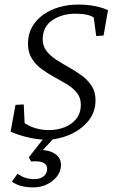

<svg xmlns="http://www.w3.org/2000/svg" viewBox="-20 -603 495 841"><path d="M183.6 8.8Q144.5 8.8 101.6 -1.5Q58.6 -11.7 26.4 -26.4L47.9 -143.6L84 -145.5L87.9 -63.5Q110.4 -48.8 137.2 -41Q164.1 -33.2 194.3 -33.2Q230.5 -33.2 262.2 -45.4Q293.9 -57.6 314 -82.5Q334 -107.4 334 -144.5Q334 -174.8 317.4 -195.8Q300.8 -216.8 274.4 -232.9Q248 -249 218.3 -265.1Q188.5 -281.2 162.1 -300.8Q135.7 -320.3 119.1 -347.2Q102.5 -374 102.5 -412.1Q102.5 -453.1 120.6 -484.9Q138.7 -516.6 169.4 -538.6Q200.2 -560.5 239.7 -571.8Q279.3 -583 322.3 -583Q349.6 -583 372.6 -580.1Q395.5 -577.1 415.5 -571.8Q435.5 -566.4 453.1 -558.6L433.6 -447.3L401.4 -445.3L390.6 -526.4Q366.2 -543 310.5 -543Q252 -543 209.5 -514.6Q167 -486.3 167 -430.7Q167 -401.4 183.6 -379.9Q200.2 -358.4 226.6 -341.3Q252.9 -324.2 282.7 -307.6Q312.5 -291 338.9 -271.5Q365.2 -252 381.8 -226.1Q398.4 -200.2 398.4 -164.1Q398.4 -110.4 365.7 -71.8Q333 -33.2 283.7 -12.2Q234.4 8.8 183.6 8.8ZM126 217.8Q65.4 217.8 32.2 192.4L56.6 158.2Q73.2 169.9 91.3 175.8Q109.4 181.6 130.9 181.6Q156.2 181.6 171.4 168.9Q186.5 156.2 186.5 136.7Q186.5 120.1 173.3 111.8Q160.2 103.5 134.8 103.5Q121.1 103.5 116.2 104.5L106.4 85.9L183.6 -12.7H229.5L139.6 85L152.3 53.7Q196.3 53.7 221.7 71.3Q247.1 88.9 247.1 120.1Q247.1 146.5 230.5 168.5Q213.9 190.4 186.5 204.1Q159.2 217.8 126 217.8Z"/></svg>

Font: Crimson Pro ExtraLight
Style: Italic
Weight: 250
Italic angle: -12°
Designer: Jacques Le Bailly
Foundry: Baron von Fonthausen
Version: Version 1.003